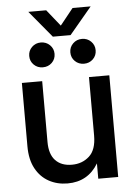

<svg xmlns="http://www.w3.org/2000/svg" viewBox="-59 -915 678 970"><g transform="rotate(-5 280.0 -430.5)"><path d="M244.6 10.3Q191.9 10.3 149.7 -12.9Q107.4 -36.1 82.8 -81.5Q58.1 -127 58.1 -194.3V-515.6H161.1V-207Q161.1 -145 190.9 -113.5Q220.7 -82 274.4 -82Q326.7 -82 362.5 -114.5Q398.4 -147 398.4 -218.8V-515.6H501.5V0H400.4V-77.6Q347.7 10.3 244.6 10.3ZM212.4 -870.6 279.3 -787.1 346.2 -870.6H437.5V-870.1L324.2 -734.9H234.4L122.1 -870.1V-870.6ZM379.9 -585Q352.5 -585 334 -603Q315.4 -621.1 315.4 -647.9Q315.4 -674.3 334 -692.6Q352.5 -710.9 379.9 -710.9Q406.7 -710.9 425.3 -692.6Q443.8 -674.3 443.8 -647.9Q443.8 -621.1 425.3 -603Q406.7 -585 379.9 -585ZM170.9 -585Q144 -585 125.5 -603Q106.9 -621.1 106.9 -647.9Q106.9 -674.3 125.5 -692.6Q144 -710.9 170.9 -710.9Q198.2 -710.9 216.8 -692.6Q235.4 -674.3 235.4 -647.9Q235.4 -621.1 216.8 -603Q198.2 -585 170.9 -585Z"/></g></svg>

Font: Inter Display Medium
Style: Regular
Weight: 500
Designer: Rasmus Andersson
Foundry: rsms
Version: Version 4.001;git-9221beed3